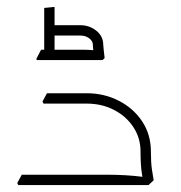

<svg xmlns="http://www.w3.org/2000/svg" viewBox="-20 -536 525 556"><path d="M387 -97Q387 -136 366.5 -167.5Q346 -199 310.5 -217.5Q275 -236 231 -236H114V-247L116 -266H231Q282 -266 324.5 -244Q367 -222 392 -184Q417 -146 417 -97ZM33 0 30 -6 43 -30H145V0ZM43 0V-30H294Q319 -30 343.5 -28.5Q368 -27 384 -25Q400 -23 400 -23V0ZM106 -236 103 -242 116 -266H218V-236ZM396 0Q394 -13 390.5 -36Q387 -59 387 -97H417Q417 -64 420 -45Q423 -26 425 -14L410 0ZM249 -406Q249 -417 238.5 -425Q228 -433 213 -433H134V-463H213Q239 -463 259 -447Q279 -431 279 -406ZM87 -362 85 -365 99 -392H148V-362ZM148 -362V-392H221Q237 -392 252 -390.5Q267 -389 267 -389V-362ZM253 -362Q252 -376 250.5 -387.5Q249 -399 249 -406H279Q279 -402 280.5 -390Q282 -378 283 -368L277 -362ZM108 -362V-513L138 -516V-362Z"/></svg>

Font: Fustat ExtraLight
Style: Regular
Weight: 250
Designer: Mohamed Gaber, Khaled Hosny, Laura Garcia Mut
Foundry: Kief Type Foundry, Alif Type Foundry, Hard Type Foundry
Version: Version 1.007